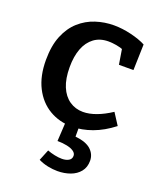

<svg xmlns="http://www.w3.org/2000/svg" viewBox="-145 -633 805 970"><g transform="rotate(20 257.5 -148.0)"><path d="M273 11Q205 11 151 -21Q97 -53 66 -114Q35 -175 35 -261Q35 -338 57 -391.5Q79 -445 116.5 -478.5Q154 -512 201.5 -527.5Q249 -543 299 -543Q344 -543 392 -531.5Q440 -520 472 -503L468 -364H390L376 -450L386 -441Q367 -449 343.5 -453Q320 -457 301 -457Q255 -457 223.5 -433.5Q192 -410 176 -368Q160 -326 160 -268Q160 -206 177.5 -164Q195 -122 227 -100Q259 -78 300 -78Q333 -78 371 -92Q409 -106 450 -133L490 -71Q436 -29 381 -9Q326 11 273 11ZM281 247Q256 247 229 241.5Q202 236 178 224L202 165Q220 172 241.5 176.5Q263 181 281 181Q303 181 317.5 172.5Q332 164 332 147Q332 133 318.5 123.5Q305 114 282 109Q259 104 230 104L236 0H308V52Q366 58 392.5 82.5Q419 107 419 142Q419 177 400 200.5Q381 224 349.5 235.5Q318 247 281 247Z"/></g></svg>

Font: Bitter Thin SemiBold
Style: Regular
Weight: 600
Version: Version 2.002